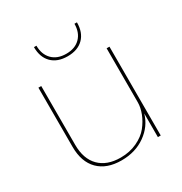

<svg xmlns="http://www.w3.org/2000/svg" viewBox="-163 -804 889 936"><g transform="rotate(-30 282.0 -336.0)"><path d="M401 -682Q401 -625 369 -593Q337 -561 280 -561Q223 -561 191 -593Q159 -625 159 -682H173Q173 -633 201.5 -604Q230 -575 280 -575Q330 -575 358.5 -604Q387 -633 387 -682ZM254 10Q171 10 125 -36Q79 -82 79 -167V-500H95V-169Q95 -90 137.5 -47Q180 -4 257 -4Q308 -4 349.5 -23.5Q391 -43 414.5 -72.5Q438 -102 450.5 -134.5Q463 -167 463 -196V-500H479V0H463V-133Q445 -70 388.5 -30Q332 10 254 10Z"/></g></svg>

Font: Elaine Sans Thin
Style: Regular
Weight: 250
Designer: Wei Huang
Foundry: Wei Huang
Version: Version 2.001;December 24, 2019;FontCreator 12.0.0.2547 64-b